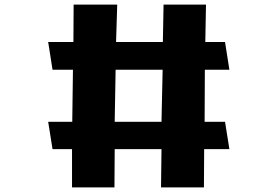

<svg xmlns="http://www.w3.org/2000/svg" viewBox="-20 -817 1210 837"><path d="M190 -286H295L298 -513H209L190 -634H300L301 -797H491L486 -634H690L693 -797H878L875 -634H961L980 -513H873L872 -286H961L980 -167H870L869 0H682L684 -167H480L479 0H294V-167H209ZM480 -286H684L689 -513H484Z"/></svg>

Font: Fix15 Mono
Style: Bold
Weight: 700
Designer: Carrois Corporate & Edenspiekermann AG
Foundry: Carrois Corporate GbR & Edenspiekermann AG
Version: Version 3.206